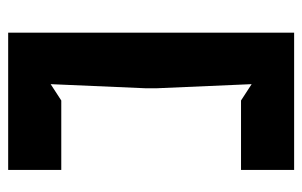

<svg xmlns="http://www.w3.org/2000/svg" viewBox="-155 -585 740 470"><g transform="rotate(90 215.0 -350.0)"><path d="M60 0H396V-130H226L186 -104L196 -335V-365L186 -596L226 -570H396V-700H60Z"/></g></svg>

Font: Pescante Normal
Style: Regular
Weight: 400
Designer: Ariel Martín Pérez
Foundry: Tunera Type Foundry
Version: Version 1.000;FEAKit 1.0